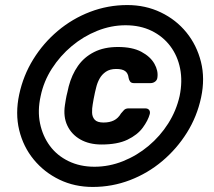

<svg xmlns="http://www.w3.org/2000/svg" viewBox="-20 -730 849 760"><path d="M347 10Q275 10 215 -19Q155 -48 113.5 -98.5Q72 -149 56 -215Q40 -281 56 -356Q72 -431 111.5 -495Q151 -559 208.5 -607.5Q266 -656 336.5 -683Q407 -710 484 -710Q556 -710 616.5 -681Q677 -652 718 -601.5Q759 -551 775.5 -485Q792 -419 776 -344Q760 -269 720 -205Q680 -141 622.5 -92.5Q565 -44 494.5 -17Q424 10 347 10ZM354 -70Q412 -70 467 -92Q522 -114 568 -152.5Q614 -191 646 -241.5Q678 -292 691 -350Q703 -408 693 -458.5Q683 -509 654 -547.5Q625 -586 580 -608Q535 -630 477 -630Q420 -630 365 -608Q310 -586 264 -547.5Q218 -509 185.5 -458.5Q153 -408 141 -350Q128 -292 138.5 -241.5Q149 -191 177.5 -152.5Q206 -114 251.5 -92Q297 -70 354 -70ZM382 -158Q333 -158 298 -178Q263 -198 246.5 -233Q230 -268 237 -314Q238 -321 240.5 -336Q243 -351 247 -366Q251 -381 252 -388Q264 -434 288.5 -469Q313 -504 352.5 -524Q392 -544 447 -544Q504 -544 539.5 -525Q575 -506 591 -478Q607 -450 603 -423Q602 -413 594 -407Q586 -401 576 -401H510Q499 -401 494.5 -408Q490 -415 489 -422Q487 -440 475.5 -448.5Q464 -457 440 -457Q415 -457 399 -446Q383 -435 374 -418.5Q365 -402 361 -385Q359 -378 356 -364.5Q353 -351 350.5 -337.5Q348 -324 347 -317Q344 -301 344.5 -284Q345 -267 355 -256Q365 -245 390 -245Q414 -245 431 -253.5Q448 -262 459 -281Q464 -287 470.5 -294Q477 -301 489 -301H555Q565 -301 570 -295Q575 -289 573 -279Q566 -253 545 -224.5Q524 -196 484.5 -177Q445 -158 382 -158Z"/></svg>

Font: Rubik
Style: Bold Italic
Weight: 700
Italic angle: -12°
Designer: Hubert and Fischer
Foundry: Hubert and Fischer
Version: Version 2.300;gftools[0.9.30]